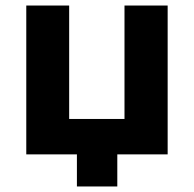

<svg xmlns="http://www.w3.org/2000/svg" viewBox="-20 -558 701 694"><path d="M258 116V0H75V-538H230V-128H430V-538H586V0H404V116Z"/></svg>

Font: Montserrat
Style: Bold
Weight: 700
Designer: Julieta Ulanovsky
Foundry: Julieta Ulanovsky
Version: Version 9.000; ttfautohint (v1.8.4.7-5d5b)